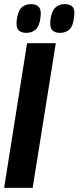

<svg xmlns="http://www.w3.org/2000/svg" viewBox="-23 -909 380 929"><path d="M-3 0 108 -700H247L135 0ZM267 -750Q243 -750 230 -763Q217 -776 221 -812Q226 -854 244 -871.5Q262 -889 290 -889Q316 -889 328.5 -875.5Q341 -862 335 -825Q331 -784 313.5 -767Q296 -750 267 -750ZM104 -750Q79 -750 66.5 -763Q54 -776 58 -812Q63 -854 80.5 -871.5Q98 -889 127 -889Q151 -889 164.5 -875.5Q178 -862 173 -825Q168 -783 150 -766.5Q132 -750 104 -750Z"/></svg>

Font: Georama SemiCondensed
Style: Bold Italic
Weight: 700
Width: 4
Italic angle: -9°
Designer: Jean-Baptiste Levee
Foundry: Production Type
Version: Version 1.000